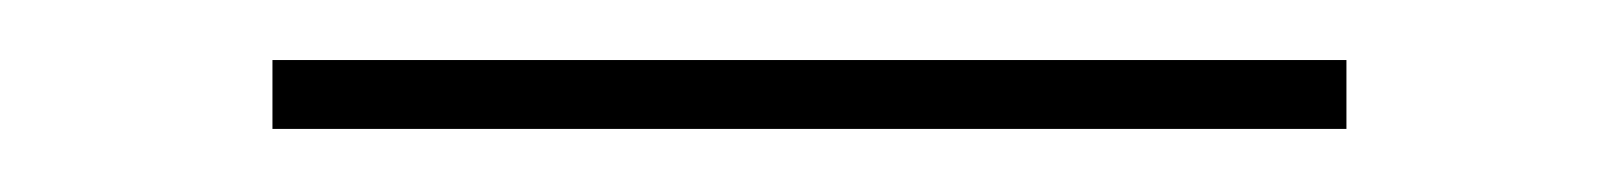

<svg xmlns="http://www.w3.org/2000/svg" viewBox="-20 -256 531 63"><path d="M69.4 -213.7V-236.3H421.8V-213.7Z"/></svg>

Font: Playfair 144pt SemiExpanded Light
Style: Regular
Weight: 300
Width: 6
Designer: Claus Eggers Sørensen
Foundry: Claus Eggers Sørensen
Version: Version 2.203